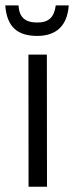

<svg xmlns="http://www.w3.org/2000/svg" viewBox="-39 -708 305 728"><path d="M139.2 0 138.7 -501H68.8L69.3 0ZM102.1 -571.8C174.8 -571.8 216.3 -610.8 221.7 -687.5H172.4C166.5 -643.1 146.5 -622.6 102.1 -622.6C56.6 -622.6 33.7 -642.1 31.2 -687.5H-19C-13.2 -607.9 25.4 -571.8 102.1 -571.8Z"/></svg>

Font: Ride Light
Style: Regular
Weight: 300
Version: Version 3.000